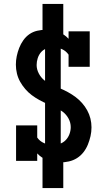

<svg xmlns="http://www.w3.org/2000/svg" viewBox="-20 -858 540 980"><path d="M287 -29Q255 -29 223.5 -40Q192 -51 170 -75V-37H62V-218H170V-156Q183 -137 205 -127.5Q227 -118 250 -118Q250 -118 250 -118Q250 -118 250 -118Q268 -118 285.5 -124Q303 -130 315.5 -143Q328 -156 334.5 -173.5Q341 -191 341 -209Q341 -232 330 -252.5Q319 -273 301 -287Q283 -301 262 -310Q241 -319 220.5 -328Q200 -337 180 -348Q160 -359 142 -372.5Q124 -386 109 -403.5Q94 -421 83 -440.5Q72 -460 66.5 -482.5Q61 -505 61 -528Q61 -550 65.5 -571.5Q70 -593 78 -613.5Q86 -634 99 -652.5Q112 -671 130 -683.5Q148 -696 170 -701Q192 -706 214 -706Q246 -706 277 -695Q308 -684 330 -660V-698H438V-517H330V-579Q317 -598 295.5 -607.5Q274 -617 251 -617Q234 -617 217 -610.5Q200 -604 189 -591Q178 -578 172.5 -561Q167 -544 167 -526Q167 -504 178 -483Q189 -462 206.5 -448Q224 -434 245 -425Q266 -416 287 -407Q308 -398 328 -387Q348 -376 366 -362.5Q384 -349 399 -332Q414 -315 425 -295Q436 -275 441.5 -253Q447 -231 447 -208Q447 -185 442 -163Q437 -141 428.5 -120Q420 -99 406 -81Q392 -63 373 -51Q354 -39 331.5 -34Q309 -29 287 -29ZM197 102V-89H210V-646H197V-838H303V-646H290V-89H303V102Z"/></svg>

Font: Iosevka Slab Extrabold
Style: Regular
Weight: 800
Monospace: yes
Designer: Belleve Invis
Foundry: Belleve Invis
Version: Version 11.1.1; ttfautohint (v1.8.3)